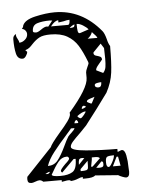

<svg xmlns="http://www.w3.org/2000/svg" viewBox="-51 -706 609 769"><g transform="rotate(-5 254.0 -321.0)"><path d="M262 11H252V4Q244 4 231.5 9.5Q219 15 203 16Q203 12 194 12Q188 12 179 14Q170 16 167 16V9H93Q86 2 78 2Q72 2 61.5 6Q51 10 46 10Q37 10 33.5 6Q30 2 30 -7L31 -16L135 -126Q139 -138 174 -179Q197 -205 210 -223Q223 -241 223 -252L222 -257Q302 -349 302 -390V-412Q302 -418 308.5 -432Q315 -446 315 -448L314 -453Q298 -495 282 -520.5Q266 -546 240 -561Q214 -576 173 -576Q143 -576 128 -568Q113 -560 98 -544Q90 -535 83.5 -530Q77 -525 67 -522L74 -515Q74 -508 67.5 -498.5Q61 -489 54 -489Q34 -489 28.5 -512Q23 -535 23 -570Q23 -584 36 -590Q35 -588 35 -584Q35 -579 40.5 -569.5Q46 -560 46 -554Q58 -554 69 -563.5Q80 -573 80 -586Q80 -594 74.5 -600.5Q69 -607 61 -608Q63 -610 65 -613.5Q67 -617 67 -620Q75 -643 118.5 -653Q162 -663 197 -663Q306 -663 382 -571Q390 -561 396 -538Q400 -520 407 -509Q407 -442 402 -402.5Q397 -363 376 -324Q358 -299 330 -261.5Q302 -224 283 -200Q276 -192 257 -173Q236 -153 225.5 -141Q215 -129 215 -120Q215 -106 274.5 -101Q334 -96 400 -96V-84Q402 -84 408.5 -87Q415 -90 417 -90Q429 -90 433.5 -67Q438 -44 438 -19L439 -1Q439 21 425 21Q421 21 410.5 17Q400 13 394 9L302 2Q294 11 262 11ZM117 -589Q124 -589 138 -599Q152 -609 161 -609L167 -608L185 -631L175 -632Q145 -632 124.5 -625.5Q104 -619 104 -595Q104 -589 117 -589ZM178 -608H246Q254 -608 254 -628Q244 -628 230 -624Q212 -621 209 -621V-630Q195 -630 178 -608ZM290 -571Q292 -571 304.5 -575.5Q317 -580 327 -583Q320 -592 306 -600.5Q292 -609 281 -609Q281 -591 282.5 -581Q284 -571 290 -571ZM252 -595Q263 -595 267.5 -597Q272 -599 272 -608Q259 -603 252 -595ZM320 -546H359Q359 -551 339 -571Q334 -556 320 -546ZM383 -461 382 -503 370 -522 339 -490Q339 -490 338.5 -489Q338 -488 338 -487Q338 -478 347.5 -475.5Q357 -473 363.5 -470Q370 -467 370 -458Q368 -455 355.5 -440.5Q343 -426 343 -419Q343 -416 345 -416L370 -404Q379 -414 381 -427Q383 -440 383 -461ZM345 -348Q353 -348 356 -353Q359 -358 359 -368Q351 -368 341.5 -366Q332 -364 332 -358Q332 -353 336 -350.5Q340 -348 345 -348ZM311 -286 314 -287 327 -312Q325 -311 310 -306.5Q295 -302 295 -296Q295 -293 301.5 -290.5Q308 -288 311 -286ZM272 -268H273Q276 -268 281.5 -270.5Q287 -273 290 -275Q285 -280 280 -280Q277 -280 274.5 -276.5Q272 -273 272 -268ZM265 -231Q270 -233 278.5 -243.5Q287 -254 286 -257Q273 -257 252 -241Q252 -238 257 -234.5Q262 -231 265 -231ZM238 -213H253Q253 -222 246 -226Q238 -221 238 -213ZM205 -174Q170 -135 147.5 -106Q125 -77 117 -52Q142 -52 157 -70.5Q172 -89 189 -125Q200 -149 209 -163Q212 -167 224 -178Q236 -189 236 -194H222Q222 -193 205 -174ZM164 -8Q195 -8 212.5 -19Q230 -30 230 -71H222L172 -21Q171 -21 169 -23.5Q167 -26 167 -28Q167 -34 187 -54Q204 -69 204 -74Q204 -80 197 -83Q175 -83 160.5 -65Q146 -47 129 -16Q130 -8 164 -8ZM350 -45Q350 -27 360 -27Q365 -27 374.5 -44.5Q384 -62 384 -72Q366 -72 358 -69Q350 -66 350 -49ZM241 -46 265 -71 256 -72Q246 -72 243.5 -66Q241 -60 241 -46ZM289 -34H295L327 -65Q323 -71 309.5 -71Q296 -71 295 -71Q295 -63 292 -49.5Q289 -36 289 -34ZM376 -28H407L400 -65H394ZM277 -59 246 -28V-20Q263 -20 269 -22Q275 -24 276 -30.5Q277 -37 277 -59ZM320 -27Q330 -27 334.5 -29.5Q339 -32 339 -40Q339 -46 338 -48.5Q337 -51 332 -52L309 -28ZM104 -21 111 -20Q119 -20 123 -28H120Q117 -28 112 -25Q107 -22 104 -21Z"/></g></svg>

Font: Cabin Sketch
Style: Regular
Weight: 400
Version: Version 1.100